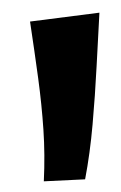

<svg xmlns="http://www.w3.org/2000/svg" viewBox="-49 -686 454 722"><g transform="rotate(5 177.5 -325.0)"><path d="M144 0Q140 -100 125.5 -193.5Q111 -287 89 -384.5Q67 -482 40 -594L297 -650Q300 -556 304 -447.5Q308 -339 308 -229.5Q308 -120 298 -21Z"/></g></svg>

Font: Marhey Light
Style: Bold
Weight: 700
Version: Version 1.000